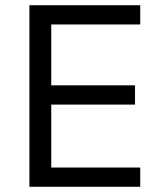

<svg xmlns="http://www.w3.org/2000/svg" viewBox="-20 -718 623 738"><path d="M93 0V-698H519V-624H177V-390H499V-316H177V-74H519V0Z"/></svg>

Font: IBM Plex Sans Thai Looped
Style: Regular
Weight: 400
Designer: Mike Abbink, Paul van der Laan, Pieter van Rosmalen, Ben Mitchell, Mark Frömberg
Foundry: Bold Monday
Version: Version 1.1